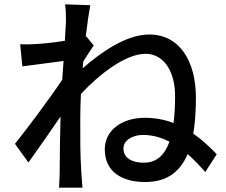

<svg xmlns="http://www.w3.org/2000/svg" viewBox="-20 -821 1040 885"><path d="M284 -720 279 -633C231 -625 179 -620 148 -618C119 -616 98 -616 73 -617L83 -515L273 -540L267 -454C213 -372 105 -228 49 -158L111 -72C153 -130 212 -215 259 -284C256 -173 256 -116 255 -22C255 -6 253 26 252 44H360C358 23 356 -6 355 -24C349 -115 350 -186 350 -273C350 -308 351 -347 353 -388C439 -480 559 -573 651 -573C732 -573 787 -496 787 -379C787 -334 785 -292 780 -254C738 -270 694 -278 648 -278C537 -278 463 -217 463 -133C463 -26 546 18 649 18C750 18 810 -29 845 -111C872 -87 899 -59 926 -28L979 -110C943 -148 907 -180 871 -205C879 -254 883 -309 883 -370C883 -542 806 -662 668 -662C561 -662 444 -579 361 -506L364 -538C380 -563 399 -593 412 -611L378 -653L375 -652C383 -718 391 -771 396 -797L280 -801C284 -774 284 -746 284 -720ZM761 -168C740 -108 703 -71 643 -71C592 -71 549 -90 549 -137C549 -175 592 -199 639 -199C682 -199 722 -188 761 -168Z"/></svg>

Font: Noto Sans JP Medium
Style: Regular
Weight: 500
Designer: Ryoko NISHIZUKA 西塚涼子 (kana, bopomofo & ideographs); Paul D. Hunt (Latin, Greek & Cyrillic); Sandoll Communications 산돌커뮤니
Foundry: Adobe
Version: Version 2.004;hotconv 1.0.118;makeotfexe 2.5.65603